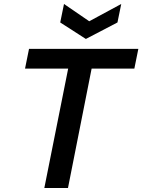

<svg xmlns="http://www.w3.org/2000/svg" viewBox="-20 -946 716 966"><path d="M126 -700H676L656 -601H441L322 0H203L323 -601H106ZM590 -926 571 -833 412 -750 283 -833 302 -926 429 -839Z"/></svg>

Font: Albert Sans SemiBold
Style: Italic
Weight: 600
Italic angle: -11.25°
Designer: Andreas Rasmussen
Foundry: a.Foundry
Version: Version 1.025